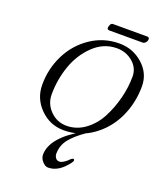

<svg xmlns="http://www.w3.org/2000/svg" viewBox="-185 -890 1093 1293"><g transform="rotate(20 362.0 -243.0)"><path d="M397 -772H645Q650 -772 654 -768Q658 -764 658 -760Q658 -745 648.5 -734Q639 -723 627 -723H387Q382 -723 377.5 -726.5Q373 -730 373 -735Q373 -746 379 -759Q385 -772 397 -772ZM318 286Q296 287 275.5 264Q255 241 255 216Q255 94 450 -18H477Q410 28 373.5 73.5Q337 119 337 179Q337 195 346.5 208.5Q356 222 374 222Q388 222 407.5 209Q427 196 438 183Q443 177 453 173Q463 169 465 181Q465 188 455 201Q393 285 318 286ZM484 -664Q581 -664 652.5 -600.5Q724 -537 724 -444Q724 -325 675.5 -221Q627 -117 535 -51.5Q443 14 329 14Q230 14 159.5 -56.5Q89 -127 89 -226Q89 -341 139 -441Q189 -541 280.5 -602.5Q372 -664 484 -664ZM479 -628Q384 -628 311.5 -558Q239 -488 205 -389Q171 -290 171 -186Q171 -118 219.5 -69.5Q268 -21 336 -21Q408 -21 468 -65Q528 -109 564.5 -178Q601 -247 621.5 -327Q642 -407 642 -484Q642 -546 593.5 -587Q545 -628 479 -628Z"/></g></svg>

Font: EB Garamond 12
Style: Italic
Weight: 400
Italic angle: -17°
Version: Version 0.016; ttfautohint (v1.8.4)